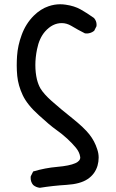

<svg xmlns="http://www.w3.org/2000/svg" viewBox="-20 -746 540 896"><path d="M123 84Q123 81.1 123.5 76.7L134.8 54.2Q190.4 37.6 247.3 32.7Q304.2 27.8 331.5 15.6Q354.5 5.4 354.5 -11.2Q354.5 -12.7 354 -14.6Q351.1 -35.6 334.5 -56.2Q317.4 -77.1 293.2 -99.4Q269 -121.6 241.2 -141.1Q213.4 -160.6 160.6 -209Q106.9 -257.3 85.9 -302.2Q64.9 -347.2 60.5 -391.6Q58.1 -416.5 58.1 -439.9Q58.1 -463.4 59.6 -484.9Q63 -534.2 81.1 -583Q100.1 -635.3 137.7 -672.9Q169.9 -704.6 206.5 -716.8Q233.4 -726.1 260.7 -726.1Q273.4 -726.1 286.6 -724.1Q327.1 -718.3 356 -702.1Q384.8 -686 418.5 -662.1Q430.7 -648.4 430.7 -630.4Q430.7 -627.4 430.2 -623.5L419.4 -602.1Q409.7 -594.7 400.9 -592.3Q392.1 -589.8 386.5 -589.8Q380.9 -589.8 376.5 -590.3Q344.2 -606.4 312.5 -625.5Q291 -638.2 268.1 -638.2Q225.1 -638.2 190.4 -599.1Q163.1 -567.9 152.8 -516.1Q145 -477.5 145 -442.4Q145 -406.7 152.3 -375.5Q158.7 -350.6 168.9 -333Q184.6 -307.1 220.7 -274.9Q264.2 -236.3 317.9 -193.8Q372.1 -150.4 397 -118.9Q421.9 -87.4 433.6 -49.8Q440.4 -30.3 440.4 -10.7Q440.4 8.8 435.1 27.3Q423.3 66.9 388.9 89.8Q354.5 112.8 290.8 116.7Q227.1 120.6 166 130.4Q147.9 128.4 134.8 117.2Q123 103.5 123 84Z"/></svg>

Font: Bakudai
Style: Medium
Weight: 500
Version: Version 1.48